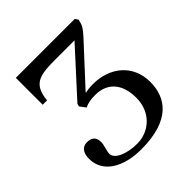

<svg xmlns="http://www.w3.org/2000/svg" viewBox="-192 -826 974 974"><g transform="rotate(-45 295.5 -338.5)"><path d="M45 -139C45 -38 142 15 267 15C477 15 541 -84 541 -195C541 -318 448 -393 327 -393C306 -393 279 -390 273 -387L271 -389L453 -586C476 -611 496 -633 502 -656L507 -675L496 -692H73V-499H104C115 -601 160 -616 276 -616H418L201 -378L197 -363L221 -331C241 -342 266 -346 295 -346C384 -346 434 -288 434 -188C434 -86 360 -20 272 -20C200 -20 136 -46 136 -84C136 -105 149 -132 149 -155C149 -178 142 -206 97 -206C64 -206 45 -182 45 -139Z"/></g></svg>

Font: Lingua Franca
Style: Regular
Weight: 400
Version: Version 1.19